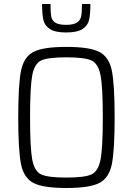

<svg xmlns="http://www.w3.org/2000/svg" viewBox="-20 -930 662 958"><path d="M71 -344Q71 -509 85 -577.5Q99 -646 147 -671Q195 -696 311 -696Q427 -696 475.5 -671Q524 -646 538 -577.5Q552 -509 552 -344Q552 -179 538 -110.5Q524 -42 475.5 -17Q427 8 311 8Q195 8 147 -17Q99 -42 85 -110.5Q71 -179 71 -344ZM493 -344Q493 -497 481.5 -555Q470 -613 436 -628.5Q402 -644 311 -644Q220 -644 186 -628.5Q152 -613 141 -555Q130 -497 130 -344Q130 -191 141 -133Q152 -75 186 -59.5Q220 -44 311 -44Q402 -44 436 -59.5Q470 -75 481.5 -133Q493 -191 493 -344ZM190 -910H232Q232 -868 235.5 -848Q239 -828 256 -817Q273 -806 310 -806Q347 -806 364 -817.5Q381 -829 385 -849Q389 -869 389 -910H431Q431 -859 424.5 -830.5Q418 -802 391.5 -785Q365 -768 310 -768Q255 -768 229 -785Q203 -802 196.5 -830.5Q190 -859 190 -910Z"/></svg>

Font: Saira SemiCondensed Light
Style: Regular
Weight: 300
Width: 4
Designer: Hector Gatti with collaboration of the Omnibus-Type team
Foundry: Omnibus-Type
Version: Version 0.072; ttfautohint (v1.8)